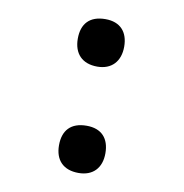

<svg xmlns="http://www.w3.org/2000/svg" viewBox="-68 -621 667 697"><g transform="rotate(10 265.0 -272.5)"><path d="M266 -381C319 -381 350 -415 350 -469C350 -523 321 -556 266 -556C208 -556 179 -524 179 -469C179 -414 210 -381 266 -381ZM266 11C319 11 350 -22 350 -76C350 -131 321 -163 266 -163C208 -163 179 -131 179 -76C179 -21 210 11 266 11Z"/></g></svg>

Font: Noto Sans Mono Condensed ExtraBold
Style: Regular
Weight: 800
Width: 3
Designer: Monotype Design Team
Foundry: Monotype Imaging Inc.
Version: Version 2.014